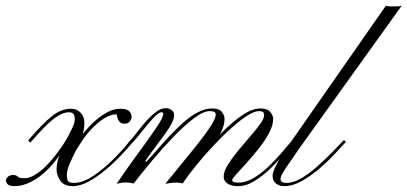

<svg xmlns="http://www.w3.org/2000/svg" viewBox="-96 -635 1390 655"><path d="M0 -156Q51 -215 82 -239.5Q113 -264 147 -264Q167 -264 179.5 -250Q192 -236 192 -217Q192 -192 183 -167.5Q174 -143 162 -119.5Q150 -96 141 -75Q132 -54 132 -36Q132 -30 134.5 -20.5Q137 -11 156 -11Q186 -11 221.5 -34.5Q257 -58 291 -92Q325 -126 349 -157L357 -150Q339 -128 314 -102Q289 -76 261 -53Q233 -30 205 -15Q177 0 153 0Q122 0 109.5 -19Q97 -38 97 -56Q97 -80 106.5 -105Q116 -130 128 -153.5Q140 -177 149.5 -196Q159 -215 159 -228Q159 -242 154 -247Q149 -252 139 -252Q116 -252 87 -229.5Q58 -207 8 -149Q4 -150 0 -156ZM-52 -38Q-40 -38 -35.5 -32.5Q-31 -27 -12 -27Q6 -27 27.5 -41Q49 -55 70.5 -78.5Q92 -102 111.5 -130Q131 -158 145 -186Q145 -186 148.5 -173.5Q152 -161 155 -148.5Q158 -136 158 -136Q169 -156 186.5 -178Q204 -200 225 -219.5Q246 -239 269 -251.5Q292 -264 314 -264Q337 -264 345 -255.5Q353 -247 353 -237Q353 -229 347 -221Q341 -213 329 -213Q317 -213 311.5 -220Q306 -227 304 -235Q302 -243 302 -245Q283 -245 262.5 -233Q242 -221 222 -201Q202 -181 184.5 -155.5Q167 -130 154 -104Q154 -104 147 -112Q140 -120 133 -128Q126 -136 126 -136Q100 -90 69.5 -59.5Q39 -29 9.5 -14.5Q-20 0 -45 0Q-65 0 -70.5 -7Q-76 -14 -76 -20Q-76 -25 -69.5 -31.5Q-63 -38 -52 -38Z M715 0Q693 0 680 -9Q667 -18 667 -32Q667 -50 681 -72.5Q695 -95 715.5 -120Q736 -145 756.5 -168.5Q777 -192 791 -211Q805 -230 805 -242Q805 -250 801 -253Q797 -256 787 -256Q772 -256 747.5 -240.5Q723 -225 693.5 -198.5Q664 -172 633.5 -139.5Q603 -107 575 -73Q547 -39 527 -9Q515 -13 500 -12Q485 -11 468 -8Q491 -37 520.5 -72.5Q550 -108 577 -142Q604 -176 622 -203.5Q640 -231 640 -244Q640 -251 634.5 -253.5Q629 -256 619 -256Q598 -256 565 -231Q532 -206 495 -167.5Q458 -129 422.5 -86.5Q387 -44 360 -9Q350 -12 336 -12.5Q322 -13 302 -8Q339 -63 375.5 -112.5Q412 -162 436.5 -198Q461 -234 461 -246Q461 -249 459.5 -250.5Q458 -252 455 -252Q445 -252 427.5 -233Q410 -214 391 -190Q372 -166 357 -149L348 -155Q358 -166 372 -184.5Q386 -203 402.5 -221.5Q419 -240 436 -253Q453 -266 469 -266Q481 -266 489.5 -259.5Q498 -253 498 -243Q498 -230 490 -214.5Q482 -199 468 -179.5Q454 -160 436.5 -137Q419 -114 400 -86L402 -82Q422 -103 443.5 -128Q465 -153 488 -177Q511 -201 534 -221Q557 -241 581 -253Q605 -265 628 -265Q652 -265 661 -253Q670 -241 670 -230Q670 -214 664 -198Q658 -182 649 -167.5Q640 -153 631 -141.5Q622 -130 615 -123Q608 -116 607 -114L601 -119Q608 -126 623 -143Q638 -160 658.5 -180.5Q679 -201 702 -220.5Q725 -240 748 -252.5Q771 -265 792 -265Q817 -265 826.5 -252.5Q836 -240 836 -230Q836 -208 822 -181.5Q808 -155 787 -128.5Q766 -102 745 -79Q724 -56 710 -40.5Q696 -25 696 -21Q696 -12 717 -12Q744 -12 771.5 -29Q799 -46 824 -70.5Q849 -95 869.5 -119.5Q890 -144 903 -158L911 -152Q899 -139 877.5 -114Q856 -89 829 -62.5Q802 -36 773 -18Q744 0 715 0Z M1220 -615Q1231 -613 1247.5 -613Q1264 -613 1274 -615L926 -130Q910 -106 895 -85Q880 -64 870.5 -48.5Q861 -33 861 -24Q861 -17 866.5 -14Q872 -11 882 -11Q905 -11 933 -27.5Q961 -44 988.5 -69Q1016 -94 1039.5 -118Q1063 -142 1077 -157L1084 -151Q1071 -137 1048 -112Q1025 -87 995.5 -61.5Q966 -36 934.5 -18Q903 0 873 0Q857 0 845.5 -9Q834 -18 834 -35Q834 -46 842 -63Q850 -80 861.5 -98.5Q873 -117 883.5 -132.5Q894 -148 900 -156Z"/></svg>

Font: Kapakana
Style: Regular
Weight: 400
Designer: Kousuke Nagai
Version: Version 1.002